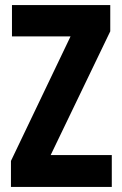

<svg xmlns="http://www.w3.org/2000/svg" viewBox="-20 -734 479 754"><path d="M419 0H23V-102L257 -591H27V-714H413V-611L179 -125H419Z"/></svg>

Font: Noto Sans Bengali ExtraCondensed
Style: Bold
Weight: 700
Width: 2
Designer: Joana Ranito - Universal Thirst; Jelle Bosma - Monotype Design Team
Foundry: Universal Thirst ehf.
Version: Version 3.000; ttfautohint (v1.8.4.7-5d5b)